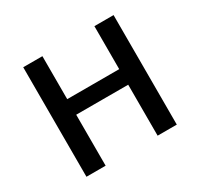

<svg xmlns="http://www.w3.org/2000/svg" viewBox="-173 -1018 1346 1292"><g transform="rotate(-30 500.0 -372.5)"><path d="M149 -798H298V-464H702V-798H851V53H702V-343H298V53H149Z"/></g></svg>

Font: LINE Seed JP_TTF Bold
Style: Regular
Weight: 700
Designer: LINE & Fontrix & Fontworks
Version: Version 1.009